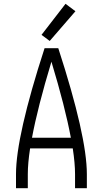

<svg xmlns="http://www.w3.org/2000/svg" viewBox="-20 -988 540 1008"><path d="M64 0V-74Q64 -273 214 -735H286Q436 -273 436 -74V0H374V-74Q374 -130 362 -209H138Q126 -130 126 -74V0ZM148 -265H352Q322 -426 250 -664Q178 -426 148 -265ZM241 -773 198 -805 324 -968 376 -929Z"/></svg>

Font: Iosevka SS01 Light
Style: Regular
Weight: 300
Monospace: yes
Designer: Belleve Invis
Foundry: Belleve Invis
Version: 2.3.3; ttfautohint (v1.8.3)